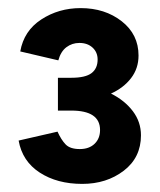

<svg xmlns="http://www.w3.org/2000/svg" viewBox="-20 -827 395 474"><path d="M26 -480 122 -502Q131 -482 142 -470.5Q153 -459 177 -459Q200 -459 213.5 -472Q227 -485 227 -506Q227 -554 156 -554H123V-635H156Q191 -635 206 -646.5Q221 -658 221 -680Q221 -698 208.5 -709.5Q196 -721 176 -721Q158 -721 144 -710.5Q130 -700 124 -678L30 -700Q39 -751 82 -779Q125 -807 179 -807Q239 -807 280.5 -774.5Q322 -742 322 -690Q322 -658 303.5 -634Q285 -610 254 -596Q288 -579 308 -552.5Q328 -526 328 -493Q328 -438 285.5 -405.5Q243 -373 183 -373Q121 -373 78 -401Q35 -429 26 -480Z"/></svg>

Font: Oak Sans
Style: Bold
Weight: 700
Designer: Erik Kennedy, Walven
Foundry: Erik Kennedy, Walven
Version: Version 1.000